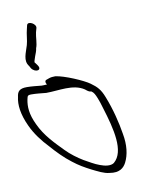

<svg xmlns="http://www.w3.org/2000/svg" viewBox="-200 -789 744 868"><g transform="rotate(-10 171.5 -355.0)"><path d="M-92 -266C-74 -226 -44 -187 -16 -158C11 -127 42 -95 74 -71C102 -49 125 -36 156 -20C181 -8 208 7 233 9C279 17 299 -3 310 -24C327 -57 333 -102 323 -155C315 -206 299 -272 275 -332C261 -368 247 -383 219 -403C193 -422 108 -459 67 -464C56 -464 46 -463 38 -460L27 -456C18 -454 16 -445 24 -434C15 -433 6 -433 -1 -433C-22 -435 -46 -438 -68 -438C-102 -438 -112 -426 -115 -401C-123 -367 -118 -322 -92 -266ZM-56 -266C-80 -316 -81 -351 -75 -382C-71 -397 -73 -402 -53 -402C-31 -402 -8 -399 14 -397C72 -397 140 -415 189 -382C198 -375 205 -368 216 -368C227 -361 232 -350 239 -333C244 -320 250 -304 255 -285C287 -182 313 -77 260 -32C245 -21 219 -25 196 -34C173 -42 149 -57 127 -69C102 -84 72 -106 50 -129C13 -167 -30 -209 -56 -266ZM-41 -530 -35 -519C-18 -495 15 -501 -2 -526L-10 -537C-13 -540 -15 -543 -14 -544C-14 -549 -10 -557 -7 -568C-2 -581 3 -593 4 -604C12 -623 11 -654 16 -675L21 -693C27 -712 -12 -733 -18 -714L-22 -697C-28 -676 -29 -645 -35 -625C-44 -593 -64 -558 -41 -530Z"/></g></svg>

Font: Stray Cat
Style: OpSuObl
Weight: 400
Version: Version 1.0